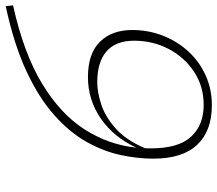

<svg xmlns="http://www.w3.org/2000/svg" viewBox="-66 -706 782 691"><g transform="rotate(-90 325.5 -361.0)"><path d="M648.5 -732 651 -705.5Q479.5 -667.5 370.2 -601.5Q261 -535.5 205.2 -448.8Q149.5 -362 139 -261.5Q176 -342.5 243.2 -389.2Q310.5 -436 393 -436Q478 -436 520.2 -392.8Q562.5 -349.5 562.5 -277Q562.5 -218.5 542.2 -166.5Q522 -114.5 485.5 -74.8Q449 -35 399.5 -12.5Q350 10 292 10Q199.5 10 149.5 -42.8Q99.5 -95.5 99.5 -201Q99.5 -257 112.5 -318Q125.5 -379 159.2 -439.8Q193 -500.5 254.8 -556Q316.5 -611.5 413 -656.8Q509.5 -702 648.5 -732ZM136.5 -210.5Q136.5 -110 178.5 -64.8Q220.5 -19.5 293 -19.5Q359.5 -19.5 411.8 -53.8Q464 -88 494 -145Q524 -202 524 -270Q524 -335.5 485.8 -369Q447.5 -402.5 374.5 -402.5Q339 -402.5 295 -388.2Q251 -374 208.8 -336.8Q166.5 -299.5 137 -230.5Q136.5 -220.5 136.5 -210.5Z"/></g></svg>

Font: Newsreader Caption ExtraLight
Style: Italic
Weight: 275
Italic angle: -17°
Designer: Hugues Gentile
Foundry: Production Type
Version: Version 1.001